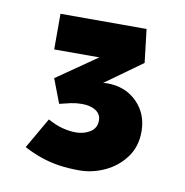

<svg xmlns="http://www.w3.org/2000/svg" viewBox="-53 -840 462 479"><g transform="rotate(10 178.0 -600.5)"><path d="M177.1 -412Q148.9 -412 125.1 -415.6Q101.4 -419.3 79.7 -426.8Q57.9 -434.3 35.8 -446L80.8 -524Q100.1 -513.3 118 -508.5Q136 -503.8 152.7 -503.8Q172.5 -503.8 188.4 -513.6Q204.2 -523.4 204.2 -542.9Q204.2 -558.7 190.8 -567.6Q177.4 -576.4 155.2 -576.4Q141.2 -576.4 127.6 -573.5Q114 -570.6 99.2 -566.7L75.9 -627.7L218.7 -726.6L226.8 -698.3H63.5V-788.6H281.6L291.5 -704.3L171.9 -618.3L166.3 -624.7Q175.5 -630.1 187.5 -634.1Q199.5 -638 208.4 -638Q254.5 -638 284.1 -608.5Q313.6 -579 313.6 -534.1Q313.6 -495.6 293.2 -468.3Q272.8 -441 241.6 -426.5Q210.5 -412 177.1 -412Z"/></g></svg>

Font: Lexend Mega
Style: Regular
Weight: 400
Designer: Bonnie Shaver-Troup, Thomas Jockin
Foundry: Lexend
Version: Version 1.007